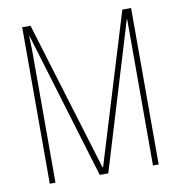

<svg xmlns="http://www.w3.org/2000/svg" viewBox="-80 -788 812 863"><g transform="rotate(-10 326.0 -357.0)"><path d="M306 0 104 -668H102Q104 -622 104 -604Q104 -586 104 -579V0H78V-714H116L324 -32H327L535 -714H575V0H549V-667H547L345 0Z"/></g></svg>

Font: Noto Sans ExtraCondensed Thin
Style: Regular
Weight: 100
Width: 2
Designer: Monotype Design Team
Foundry: Monotype Imaging Inc.
Version: Version 2.013; ttfautohint (v1.8.4.7-5d5b)